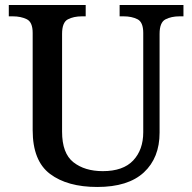

<svg xmlns="http://www.w3.org/2000/svg" viewBox="-20 -734 765 764"><path d="M367 10Q248 10 179 -42Q110 -94 110 -216V-603Q110 -646 86.5 -657.5Q63 -669 31 -669H15V-714H321V-669H306Q273 -669 250 -657Q227 -645 227 -599V-210Q227 -124 272 -88.5Q317 -53 389 -53Q470 -53 510 -95.5Q550 -138 550 -208V-603Q550 -646 527 -657.5Q504 -669 472 -669H456V-714H710V-669H694Q662 -669 638.5 -657Q615 -645 615 -599V-206Q615 -106 552.5 -48Q490 10 367 10Z"/></svg>

Font: Noto Serif Sinhala Medium
Style: Regular
Weight: 500
Designer: Jelle Bosma - Monotype Design Team
Foundry: Monotype Imaging Inc.
Version: Version 2.007; ttfautohint (v1.8.4.7-5d5b)